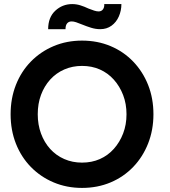

<svg xmlns="http://www.w3.org/2000/svg" viewBox="-20 -911 833 941"><path d="M32 -351Q32 -429 58 -495Q84 -561 131.5 -609.5Q179 -658 243 -685Q307 -712 382 -712Q458 -712 522 -685Q586 -658 633 -609Q680 -560 706 -494.5Q732 -429 732 -351Q732 -274 706 -208Q680 -142 633 -93Q586 -44 522 -17Q458 10 382 10Q307 10 243 -17Q179 -44 131.5 -92.5Q84 -141 58 -207Q32 -273 32 -351ZM600 -351Q600 -402 583.5 -445Q567 -488 538 -520.5Q509 -553 469.5 -570.5Q430 -588 382 -588Q335 -588 295 -570.5Q255 -553 226 -521Q197 -489 181 -446Q165 -403 165 -351Q165 -300 181 -256.5Q197 -213 226 -181Q255 -149 295 -131.5Q335 -114 382 -114Q430 -114 469.5 -131.5Q509 -149 538 -181.5Q567 -214 583.5 -257Q600 -300 600 -351ZM382 -791Q365 -798 353 -802Q341 -806 331 -806Q317 -806 309 -796.5Q301 -787 301 -768H216Q216 -826 251 -858.5Q286 -891 334 -891Q354 -891 373.5 -885Q393 -879 414 -869Q429 -863 441.5 -859Q454 -855 463 -855Q477 -855 484.5 -865Q492 -875 491 -891H575Q575 -859 562.5 -830.5Q550 -802 526.5 -785Q503 -768 471 -768Q449 -768 426.5 -775Q404 -782 382 -791Z"/></svg>

Font: Our Lexend Medium
Style: Regular
Weight: 500
Designer: Bonnie Shaver-Troup, Thomas Jockin
Foundry: Lexend
Version: Version 1.007